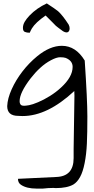

<svg xmlns="http://www.w3.org/2000/svg" viewBox="-20 -691 556 1132"><path d="M308.6 418 294.9 417Q265.6 417 232.4 420.9H195.3Q136.7 420.9 103.5 398.4Q85.9 386.7 85.9 363.3L310.5 352.5Q414.1 349.6 414.1 241.2Q414.1 237.3 414.1 228Q414.1 218.8 414.1 187.5L418.9 -127Q418.9 -143.6 418 -154.3Q259.8 -6.8 113.3 -6.8Q100.6 -6.8 87.9 -7.8Q22.5 -7.8 22.5 -65.4Q24.4 -110.4 48.8 -164.6Q73.2 -218.8 111.8 -269Q150.4 -319.3 199.2 -359.4Q274.4 -420.9 344.7 -420.9Q426.8 -420.9 479.5 -334Q495.1 -101.6 495.1 -3.9Q495.1 93.8 492.2 156.2Q489.3 218.8 479 270.5Q468.8 322.3 452.1 352.5Q435.5 382.8 413.1 396.5Q376 418 308.6 418ZM367.2 -349.6Q355.5 -353.5 334.5 -353.5Q313.5 -353.5 280.3 -335.9Q247.1 -318.4 216.8 -290.5Q186.5 -262.7 160.2 -228.5Q95.7 -144.5 95.7 -94.7Q95.7 -79.1 104.5 -71.3Q111.3 -67.4 121.6 -67.4Q131.8 -67.4 151.4 -70.8Q170.9 -74.2 204.6 -88.4Q238.3 -102.5 274.4 -125Q310.5 -147.5 339.8 -174.8Q408.2 -237.3 408.2 -296.9Q408.2 -333 367.2 -349.6ZM154.3 -599.6Q195.3 -642.6 255.9 -670.9Q305.7 -638.7 322.3 -625Q349.6 -600.6 384.8 -545.9Q390.6 -534.2 390.6 -523.9Q390.6 -513.7 386.7 -507.8Q376 -492.2 351.6 -506.8Q315.4 -533.2 309.1 -539.1Q302.7 -544.9 291 -557.6Q279.3 -570.3 249 -599.6Q189.5 -558.6 168 -523.4Q161.1 -511.7 155.3 -498Q137.7 -498 126.5 -502.9Q115.2 -507.8 115.2 -526.4Q115.2 -544.9 125.5 -562.5Q135.7 -580.1 154.3 -599.6Z"/></svg>

Font: Architects Daughter
Style: Regular
Weight: 400
Designer: Kimberly Geswein
Foundry: Kimberly Geswein
Version: Version 1.002 2010